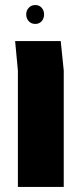

<svg xmlns="http://www.w3.org/2000/svg" viewBox="-20 -742 318 762"><path d="M155 -685Q155 -669 145.5 -658Q136 -647 120 -647Q104 -647 94 -658Q84 -669 84 -685Q84 -700 94 -711Q104 -722 120 -722Q136 -722 145.5 -711Q155 -700 155 -685ZM51 0V-462L40 -579H221L233 -462V0Z"/></svg>

Font: Assistant ExtraBold
Style: Regular
Weight: 800
Designer: Hebrew By Ben Nathan, Latin by Paul Hunt
Version: Version 2.001;PS 002.001;hotconv 1.0.88;makeotf.lib2.5.64775